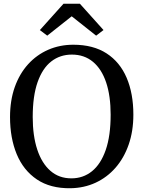

<svg xmlns="http://www.w3.org/2000/svg" viewBox="-20 -989 762 1020"><path d="M354.6 11Q247.4 12.4 175.9 -35.8Q104.4 -84 68.8 -169.9Q33.3 -255.8 33.3 -367.3Q33.3 -455.5 58.4 -526.4Q83.6 -597.2 129.2 -647.6Q174.9 -697.9 236.3 -724.7Q297.6 -751.4 369.7 -751.4Q475.5 -751.3 546.3 -705.3Q617.1 -659.4 652.8 -575.8Q688.5 -492.2 688.5 -379.7Q688.5 -292.2 663.5 -220.7Q638.6 -149.2 593.5 -97.7Q548.4 -46.3 487.5 -18.2Q426.6 9.8 354.6 11ZM359.2 -41.5Q421.8 -41.5 468.8 -79.4Q515.7 -117.4 541.8 -192.6Q567.8 -267.8 567.8 -379.4Q567.8 -479.5 543.9 -551Q519.9 -622.4 473.7 -660.7Q427.6 -699 361.7 -699Q299.1 -699 252.3 -662.6Q205.6 -626.2 179.7 -552.6Q153.8 -479.1 153.8 -367.4Q153.8 -267.9 177.8 -194.8Q201.9 -121.6 247.7 -81.6Q293.4 -41.5 359.2 -41.5ZM231 -799.6 191.8 -829.2 317.4 -969.2H404.4L529.9 -829.4L490.7 -799.6L360.9 -902.4Z"/></svg>

Font: Merriweather Light
Style: Regular
Weight: 300
Designer: Eben Sorkin
Foundry: Eben Sorkin
Version: Version 2.100